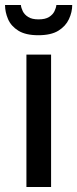

<svg xmlns="http://www.w3.org/2000/svg" viewBox="-44 -743 307 763"><path d="M61 0V-526H159V0ZM108 -603Q58 -603 29 -621Q0 -639 -12 -667Q-24 -695 -24 -723H39Q40 -712 46.5 -698.5Q53 -685 68 -675.5Q83 -666 109 -666Q136 -666 151 -675.5Q166 -685 172.5 -698.5Q179 -712 180 -723H243Q243 -695 230 -667Q217 -639 188 -621Q159 -603 108 -603Z"/></svg>

Font: Archivo SemiCondensed Medium
Style: Regular
Weight: 500
Width: 4
Designer: Hector Gatti
Foundry: Omnibus-Type
Version: Version 2.001